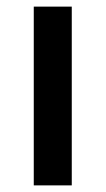

<svg xmlns="http://www.w3.org/2000/svg" viewBox="-20 -560 319 580"><path d="M196.8 0H82V-540H196.8Z"/></svg>

Font: Open Sans Semibold
Style: Regular
Weight: 600
Foundry: Ascender Corporation
Version: Version 1.10; ttfautohint (v1.5.65-e2d9)